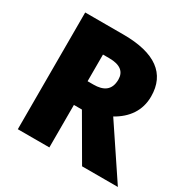

<svg xmlns="http://www.w3.org/2000/svg" viewBox="-160 -866 1008 1017"><g transform="rotate(30 344.5 -357.0)"><path d="M311 -714H77V0H270V-260H319L470 0H689L481 -311C556 -353 602 -416 602 -503C602 -642 505 -714 311 -714ZM308 -568C378 -568 407 -540 407 -494C407 -427 365 -405 306 -405H270V-568Z"/></g></svg>

Font: Noto Sans Malayalam Black
Style: Regular
Weight: 900
Designer: Jelle Bosma - Monotype Design Team
Foundry: Monotype Imaging Inc.
Version: Version 2.104